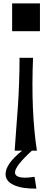

<svg xmlns="http://www.w3.org/2000/svg" viewBox="-20 -894 322 1139"><path d="M52 -874H217V-709H52ZM169 0Q69 91 69 129Q69 160 130 160Q150 160 185 155Q193 206 196 225Q110 226 61.5 203.5Q13 181 13 139Q13 78 111 0H67Q70 -47 76.5 -132.5Q83 -218 86.5 -267.5Q90 -317 93 -395Q96 -473 96 -551H176Q163 -233 199 0Z"/></svg>

Font: OpenDyslexic
Style: Regular
Weight: 400
Designer: Abbie Gonzalez
Version: Version 0.920;hotconv 1.0.109;makeotfexe 2.5.65596